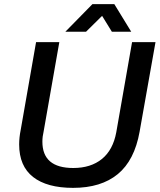

<svg xmlns="http://www.w3.org/2000/svg" viewBox="-20 -888 768 920"><path d="M293 -735.8 422.9 -868.2H527.8L608.9 -735.8H516.1L469.2 -812L392.1 -735.8ZM330.1 12.2Q205.1 12.2 138.4 -40Q71.8 -92.3 71.8 -195.8Q71.8 -229.5 79.1 -265.1L152.8 -686H264.2L189 -257.8Q183.1 -233.4 183.1 -209Q183.1 -83 331.1 -83Q415 -83 468.3 -126.2Q521.5 -169.4 537.1 -253.9L612.8 -686H725.1L648.9 -256.8Q624.5 -119.6 544.4 -53.7Q464.4 12.2 330.1 12.2Z"/></svg>

Font: Archivo Medium
Style: Italic
Weight: 500
Italic angle: -10°
Designer: Hector Gatti
Foundry: Omnibus-Type
Version: Version 2.001